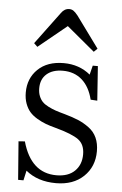

<svg xmlns="http://www.w3.org/2000/svg" viewBox="-55 -803 546 856"><g transform="rotate(5 218.5 -375.0)"><path d="M92.8 -584 77.1 -599.1 184.1 -743.2Q198.7 -764.2 220.2 -764.2Q230.5 -764.2 238.8 -758.8Q247.1 -753.4 258.8 -738.8L360.8 -599.1L345.2 -584L220.2 -688ZM59.1 14.2 45.9 -157.2 74.2 -159.2Q112.8 -21 227.1 -21Q279.8 -21 308.8 -49.3Q337.9 -77.6 337.9 -124Q337.9 -168.5 309.1 -189.7Q280.3 -210.9 206.1 -231Q179.7 -237.8 160.4 -245.1Q141.1 -252.4 120.8 -264.4Q100.6 -276.4 87.9 -291Q75.2 -305.7 67.1 -327.6Q59.1 -349.6 59.1 -377Q59.1 -440.4 101.3 -481.2Q143.6 -522 216.8 -522Q286.1 -522 335.9 -481L346.2 -522H369.1L379.9 -368.2L350.1 -370.1Q335.9 -427.2 301.5 -457.5Q267.1 -487.8 215.8 -487.8Q169.9 -487.8 143.6 -464.8Q117.2 -441.9 117.2 -400.9Q117.2 -381.3 123.3 -366.2Q129.4 -351.1 138.9 -341.1Q148.4 -331.1 165.8 -322.3Q183.1 -313.5 199 -308.1Q214.8 -302.7 240.2 -295.9Q276.9 -285.6 302.2 -274.9Q327.6 -264.2 351.1 -246.8Q374.5 -229.5 386.2 -203.6Q397.9 -177.7 397.9 -143.1Q397.9 -74.2 351.6 -30Q305.2 14.2 228 14.2Q146 14.2 92.8 -29.8L83 14.2Z"/></g></svg>

Font: Literata Light
Style: Regular
Weight: 300
Designer: Latin by Veronika Burian and Jose Scaglione. Greek by Irene Vlachou. Cyrillic by Vera Evstafieva.
Foundry: TypeTogether
Version: Version 3.021